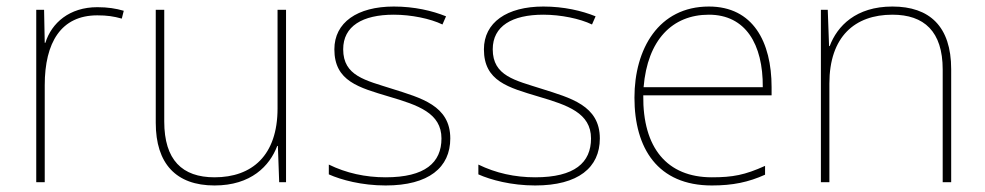

<svg xmlns="http://www.w3.org/2000/svg" viewBox="-20 -558 3017 588"><path d="M278 -536C193 -536 138 -488 119 -427H117L115 -528H91V0H117V-297C117 -428 167 -511 278 -511C308 -511 328 -508 353 -501L359 -525C335 -532 310 -536 278 -536Z M856 -528H830V-226C830 -82 752 -15 637 -15C538 -15 483 -68 483 -186V-528H457V-182C457 -57 519 10 637 10C749 10 806 -50 829 -111H831L835 0H856Z M1359 -134C1359 -235 1269 -258 1181 -286C1100 -312 1031 -325 1031 -407C1031 -478 1090 -513 1186 -513C1239 -513 1298 -501 1335 -483L1346 -508C1304 -525 1249 -538 1186 -538C1074 -538 1004 -489 1004 -407C1004 -309 1079 -290 1172 -262C1260 -236 1332 -212 1332 -134C1332 -60 1282 -15 1161 -15C1099 -15 1040 -28 987 -54V-24C1025 -7 1088 10 1161 10C1293 10 1359 -45 1359 -134Z M1817 -134C1817 -235 1727 -258 1639 -286C1558 -312 1489 -325 1489 -407C1489 -478 1548 -513 1644 -513C1697 -513 1756 -501 1793 -483L1804 -508C1762 -525 1707 -538 1644 -538C1532 -538 1462 -489 1462 -407C1462 -309 1537 -290 1630 -262C1718 -236 1790 -212 1790 -134C1790 -60 1740 -15 1619 -15C1557 -15 1498 -28 1445 -54V-24C1483 -7 1546 10 1619 10C1751 10 1817 -45 1817 -134Z M2151 -538C1997 -538 1923 -408 1923 -259C1923 -104 1994 10 2160 10C2224 10 2272 0 2323 -23V-50C2261 -22 2224 -15 2160 -15C2023 -15 1948 -105 1950 -266H2343V-291C2343 -430 2286 -538 2151 -538ZM2151 -513C2263 -513 2317 -423 2316 -291H1951C1963 -436 2039 -513 2151 -513Z M2713 -538C2601 -538 2544 -478 2521 -417H2519L2515 -528H2494V0H2520V-302C2520 -446 2598 -513 2713 -513C2810 -513 2867 -462 2867 -345V0H2893V-346C2893 -477 2827 -538 2713 -538Z"/></svg>

Font: Noto Sans Ethiopic Thin
Style: Regular
Weight: 100
Designer: Monotype Design Team
Foundry: Monotype Imaging Inc.
Version: Version 2.102